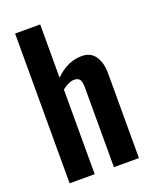

<svg xmlns="http://www.w3.org/2000/svg" viewBox="-150 -893 777 976"><g transform="rotate(-20 239.0 -405.0)"><path d="M54.2 0V-810.1H189.9V-522Q254.9 -586.9 333 -586.9Q381.3 -586.9 405.3 -550.8Q429.2 -514.6 429.2 -460V0H293.9V-433.1Q293.9 -460.9 285.4 -473.9Q276.9 -486.8 254.9 -486.8Q227.1 -486.8 189.9 -458V0Z"/></g></svg>

Font: Oswald Medium
Style: Regular
Weight: 500
Designer: Vernon Adams
Foundry: Vernon Adams
Version: Version 4.103